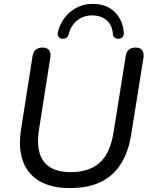

<svg xmlns="http://www.w3.org/2000/svg" viewBox="-20 -956 771 985"><path d="M336 9Q270 9 218.5 -10Q167 -29 133.5 -67.5Q100 -106 88 -164Q76 -222 89 -299L147 -668Q151 -691 164 -701.5Q177 -712 198 -712Q221 -712 231.5 -699Q242 -686 238 -660L180 -291Q163 -183 204 -128Q245 -73 342 -73Q437 -73 491 -121Q545 -169 562 -274L625 -668Q629 -691 641.5 -701.5Q654 -712 676 -712Q698 -712 708.5 -699Q719 -686 716 -660L654 -272Q640 -179 601 -116.5Q562 -54 497 -22.5Q432 9 336 9ZM298 -757Q286 -759 279.5 -769Q273 -779 278 -795Q296 -860 344 -898Q392 -936 456 -936Q525 -936 567 -896Q609 -856 615 -791Q616 -776 610 -767.5Q604 -759 590 -757Q582 -757 575 -759Q568 -761 564 -767Q560 -773 559 -782Q556 -827 527 -852Q498 -877 453 -877Q410 -877 377.5 -852.5Q345 -828 332 -780Q330 -772 325.5 -766.5Q321 -761 314 -759Q307 -757 298 -757Z"/></svg>

Font: Nunito Medium
Style: Italic
Weight: 500
Designer: Vernon Adams
Foundry: Vernon Adams
Version: Version 3.601